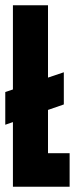

<svg xmlns="http://www.w3.org/2000/svg" viewBox="-20 -708 292 728"><path d="M0 -235V-359L222 -434V-312ZM29 0V-688H162V-127H244V0Z"/></svg>

Font: Saira UltraCondensed Black
Style: Regular
Weight: 900
Width: 1
Designer: Hector Gatti with collaboration of the Omnibus-Type team
Foundry: Omnibus-Type
Version: Version 1.101